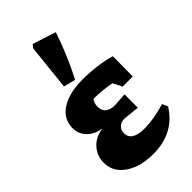

<svg xmlns="http://www.w3.org/2000/svg" viewBox="-250 -880 965 965"><g transform="rotate(-45 232.5 -397.0)"><path d="M230 13Q168 13 121.5 -5.5Q75 -24 49 -56.5Q23 -89 23 -132Q23 -182 55.5 -217.5Q88 -253 141 -259Q93 -266 64 -295.5Q35 -325 35 -365Q35 -430 90.5 -467Q146 -504 246 -504Q294 -504 343.5 -497.5Q393 -491 434 -479L433 -336H361L337 -384Q277 -396 219 -396Q216 -396 213 -396Q200 -376 200 -355Q200 -325 218 -311Q236 -297 268 -297L340 -302V-207L254 -216Q230 -216 215 -202.5Q200 -189 200 -165Q200 -109 291 -109Q321 -109 358 -115Q395 -121 439 -134L452 -104Q379 13 230 13ZM216 -529 153 -545 179 -791 193 -807 317 -767Q296 -705 271 -645.5Q246 -586 216 -529Z"/></g></svg>

Font: Piazzolla ExtraBold
Style: Regular
Weight: 800
Designer: Juan Pablo del Peral
Foundry: Huerta Tipografica
Version: Version 1.330